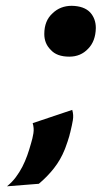

<svg xmlns="http://www.w3.org/2000/svg" viewBox="-20 -510 355 671"><path d="M232.4 -126Q237.8 -108.4 234.6 -89.8Q231.4 -71.3 227.1 -54.2Q226.6 -51.8 225.6 -47.6Q224.6 -43.5 224.6 -44.4Q223.6 -39.1 222.2 -34.4Q220.7 -29.8 219.2 -24.9Q218.3 -21.5 216.6 -16.4Q214.8 -11.2 212.9 -5.9Q210.9 -0.5 209.2 4.6Q207.5 9.8 206.1 12.7Q191.9 48.3 168.5 78.1Q145 107.9 115.7 132.3L4.4 141.1Q22.5 126.5 35.4 109.1Q48.3 91.8 58.1 72.8Q67.9 53.7 75.2 33.2Q82.5 12.7 88.4 -8.8Q93.8 -25.9 96.7 -43.9Q99.6 -62 94.2 -79.6ZM231 -489.7Q273.9 -488.8 294.9 -466.8Q314.9 -444.8 314.9 -412.1Q314 -366.2 288.1 -339.8Q262.2 -312 222.2 -312Q178.2 -312 157.2 -335.9Q134.8 -357.9 134.8 -391.1Q134.8 -438 164.1 -463.9Q190.9 -489.7 231 -489.7Z"/></svg>

Font: Autopia Bold Italic
Style: Bold Italic
Weight: 700
Italic angle: -104°
Designer: Antoine Gelgon
Foundry: Antoine Gelgon
Version: V.1.0